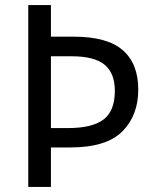

<svg xmlns="http://www.w3.org/2000/svg" viewBox="-20 -734 611 754"><path d="M256 -155H180V0H91V-714H180V-590H270Q401 -590 462 -537Q523 -484 523 -382Q523 -281 460.5 -218Q398 -155 256 -155ZM246 -231Q343 -231 387 -265Q431 -299 431 -377Q431 -447 390.5 -480Q350 -513 262 -513H180V-231Z"/></svg>

Font: Noto Sans Display
Style: Regular
Weight: 400
Designer: Monotype Design team
Foundry: Monotype Imaging Inc.
Version: Version 1.000